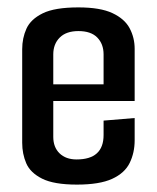

<svg xmlns="http://www.w3.org/2000/svg" viewBox="-20 -495 424 519"><path d="M188 4Q126 4 94 -12Q62 -28 51 -53.5Q40 -79 40 -109V-362Q40 -392 51.5 -417.5Q63 -443 95.5 -459Q128 -475 192 -475Q251 -475 284 -459.5Q317 -444 330.5 -418.5Q344 -393 344 -363V-222H124V-125Q124 -97 141 -80.5Q158 -64 187 -64Q260 -64 260 -130V-169L344 -176V-116Q344 -82 330.5 -54.5Q317 -27 283 -11.5Q249 4 188 4ZM124 -348V-267H260V-348Q260 -376 243 -393.5Q226 -411 192 -411Q159 -411 141.5 -393.5Q124 -376 124 -348Z"/></svg>

Font: Smooch Sans SemiBold
Style: Bold
Weight: 600
Designer: Robert E. Leuschke
Foundry: Robert E. Leuschke
Version: Version 1.010; ttfautohint (v1.8.3)